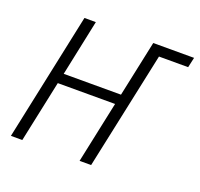

<svg xmlns="http://www.w3.org/2000/svg" viewBox="-99 -640 782 749"><g transform="rotate(20 292.5 -265.0)"><path d="M17.6 0 129.9 -530.3H177.2L128.4 -297.9H366.2L415.5 -530.3H585L575.7 -488.3H454.6L350.6 0H302.7L356.9 -255.9H119.1L64.9 0Z"/></g></svg>

Font: Open Sans SemiCondensed Light
Style: Italic
Weight: 300
Width: 4
Italic angle: -12°
Designer: Monotype Design Team
Foundry: Monotype Imaging Inc.
Version: Version 3.000